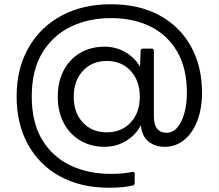

<svg xmlns="http://www.w3.org/2000/svg" viewBox="-20 -679 1026 901"><path d="M491 202Q358 202 260.5 148Q163 94 110.5 -2.5Q58 -99 58 -226Q58 -357 113.5 -454.5Q169 -552 268.5 -605.5Q368 -659 500 -659Q633 -659 728.5 -607Q824 -555 876 -461.5Q928 -368 928 -243Q928 -170 906 -112.5Q884 -55 844.5 -22.5Q805 10 753 10Q706 10 675.5 -16Q645 -42 641 -92Q618 -46 572 -18Q526 10 471 10Q406 10 356 -20Q306 -50 278.5 -103Q251 -156 251 -225Q251 -295 278.5 -348Q306 -401 356 -430.5Q406 -460 471 -460Q524 -460 568.5 -434Q613 -408 637 -366L640 -440Q640 -451 651 -451H692Q702 -451 702 -440V-134Q702 -56 762 -56Q791 -56 812 -80.5Q833 -105 845 -147.5Q857 -190 857 -243Q857 -358 812 -436Q767 -514 687 -554Q607 -594 500 -594Q395 -594 311 -553Q227 -512 178 -430.5Q129 -349 129 -226Q129 -105 177 -24.5Q225 56 309 96.5Q393 137 501 137Q555 137 601 128Q612 125 612 137V180Q612 190 605 191Q580 197 552 199.5Q524 202 491 202ZM481 -58Q550 -58 593 -104Q636 -150 636 -225Q636 -300 593 -346.5Q550 -393 481 -393Q412 -393 369 -346.5Q326 -300 326 -225Q326 -150 369 -104Q412 -58 481 -58Z"/></svg>

Font: LINE Seed Sans
Style: Regular
Weight: 400
Designer: LINE VX Design & Dalton Maag Ltd & Sandoll Inc
Foundry: Dalton Maag Ltd
Version: Version 1.003